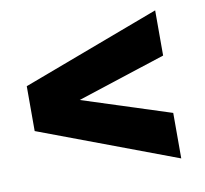

<svg xmlns="http://www.w3.org/2000/svg" viewBox="-59 -597 630 590"><g transform="rotate(-10 255.5 -302.0)"><path d="M461 -392 185 -302 461 -213V-71L32 -232V-372L461 -533Z"/></g></svg>

Font: Ezarion Extra Bold
Style: Regular
Weight: 800
Designer: Natanael Gama
Version: Version 1.001;PS 001.001;hotconv 1.0.70;makeotf.lib2.5.58329